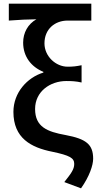

<svg xmlns="http://www.w3.org/2000/svg" viewBox="-20 -817 538 1045"><path d="M421 208C467 143 487 82 487 47C487 -31 449 -61 337 -82C237 -100 171 -126 171 -224C171 -319 253 -376 341 -376C370 -376 393 -375 424 -368V-462C394 -456 378 -454 348 -454C284 -454 222 -510 222 -581C222 -659 279 -705 348 -705H477V-797H28V-705C94 -710 123 -711 178 -712C132 -686 106 -639 106 -585C106 -509 150 -453 216 -426V-422C128 -395 53 -313 53 -208C53 -65 149 -14 265 9C360 29 384 43 384 75C384 105 367 127 330 174Z"/></svg>

Font: DAIFUKU Sans JP Medium
Style: Regular
Weight: 500
Designer: Original font ‘Source Han Sans JP’ : Ryoko NISHIZUKA  (kana, bopomofo & ideographs); Paul D. Hunt (Latin, Greek & Cyrill
Foundry: Daifuku
Version: Version 1.000